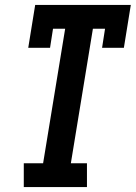

<svg xmlns="http://www.w3.org/2000/svg" viewBox="-20 -755 548 775"><path d="M76 0V-96H154L243 -639H194L182 -562H94L122 -735H508L480 -562H392L404 -639H355L266 -96H331V0Z"/></svg>

Font: Iosevka Curly Slab
Style: Bold Italic
Weight: 700
Italic angle: -9°
Monospace: yes
Designer: Belleve Invis
Foundry: Belleve Invis
Version: Version 22.1.2; ttfautohint (v1.8.4)